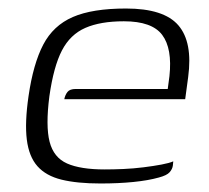

<svg xmlns="http://www.w3.org/2000/svg" viewBox="-20 -424 492 451"><path d="M216 7Q161 7 124.5 -2Q88 -11 68 -33.5Q48 -56 43 -96Q38 -136 47 -198Q58 -274 81.5 -319Q105 -364 151 -384Q197 -404 276 -404Q365 -404 399 -364.5Q433 -325 422 -243L415 -191H131Q133 -201 138.5 -208Q144 -215 158 -215H374L378 -245Q385 -310 361 -342Q337 -374 271 -374Q216 -374 180.5 -358.5Q145 -343 125.5 -305.5Q106 -268 96 -198Q87 -128 96.5 -91Q106 -54 137.5 -40Q169 -26 226 -26Q246 -26 269.5 -27Q293 -28 317 -31Q341 -34 359.5 -37.5Q378 -41 387 -45L386 -35Q385 -27 378.5 -19.5Q372 -12 353 -7Q328 0 293 3.5Q258 7 216 7Z"/></svg>

Font: Genos Light
Style: Italic
Weight: 300
Italic angle: -8°
Designer: Robert E. Leuschke
Foundry: Robert E. Leuschke
Version: Version 1.010